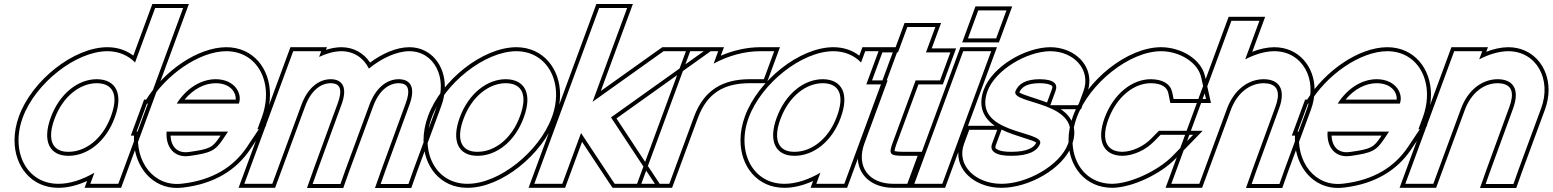

<svg xmlns="http://www.w3.org/2000/svg" viewBox="-20 -869 7763 960"><path d="M94 -282C157.1 -453 358.7 -612 516.1 -613C573.6 -613 621.1 -591.8 655.3 -556.7L729.9 -759L755.7 -829H895.7L869.9 -759L695.3 -285.6L694 -282L597.4 -20L571.6 50H431.6L452 -5.5C392.2 29.4 329.3 50.4 271.6 50C112.6 50 30.9 -111 94 -282ZM234 -282C190.1 -163 227.8 -89 323.2 -90C417.7 -90 508.3 -160.8 552 -276.6L554 -282C597.5 -400 560.1 -472 464.4 -473C369.4 -473 277.5 -400 234 -282ZM75.2 -288.9C60 -247.6 52.7 -206.6 52.6 -167.8C52.4 -37.2 136.5 70 271.5 70C318.6 70.3 367.6 57.5 415.4 36L402.9 70H585.5L924.4 -849H741.8L646.6 -591C610.1 -618.4 566.8 -633 516 -633C347.3 -631.9 141 -467.1 75.2 -288.9ZM252.8 -275.1C294.2 -387.5 380.3 -453 464.3 -453C480.2 -452.8 493.9 -450.4 505 -446.3C549.1 -430.2 569.4 -381.5 535.2 -288.9L533.3 -283.6C491.7 -173.5 407.3 -110 323.1 -110C306.6 -109.8 293 -112.1 281.8 -116.2C238.8 -132.1 218.4 -182 252.8 -275.1Z M863.5 -351H1174.4C1192.5 -400 1155.1 -472 1059.4 -473C984.8 -473 912.7 -428 863.5 -351ZM671.8 -211H662.8L688.6 -281L714.4 -351H722.2C806.8 -494.4 975.3 -612.1 1111.1 -613C1270.1 -613 1351.7 -452 1288.6 -281L1267.2 -223H1274.2L1214 -133C1149.6 -37 1046.6 31 892.9 49C746.7 68 653.6 -63.3 671.8 -211ZM1120.2 -211H812.9C807.5 -131 852.7 -79.5 924.8 -89H925.8C1036.4 -104 1057.1 -117 1094.8 -173ZM902.8 -371C947.4 -424.5 1003.3 -453 1059.3 -453C1063 -453 1067 -452.8 1070.6 -452.5C1137 -447.1 1161.4 -402.9 1158.6 -371ZM649.9 -191C648.9 -170.4 649.6 -154.2 651.9 -136C667.6 -12.8 761 86.3 895.4 68.8C1053.8 50.3 1163 -21 1230.7 -121.9L1311.7 -243H1295.9L1307.4 -274.1C1322.6 -315.4 1329.9 -356.4 1330 -395.2C1330.2 -525.8 1246.3 -633 1111 -633C967.8 -632.1 800 -514.1 710.9 -371H700.5L634.1 -191ZM1082.8 -191 1078.2 -184.2C1043.3 -132.3 1031.6 -123.6 924.5 -109H923.5L922.2 -108.8C919.3 -108.5 916.5 -108.2 913.8 -108C865.6 -105.4 835.5 -135.4 832.6 -191Z M1824.4 -526.1C1888.1 -577.8 1962.1 -612.5 2026.1 -613C2152.1 -613 2217.6 -479 2167.2 -345L2047.4 -20L2022.2 51H1883.2L1908 -19L2027.2 -345C2057.8 -428 2036.1 -472 1974.4 -473C1912.9 -473 1858.6 -428.6 1827.9 -346.7L1827.2 -345L1801.4 -275L1707.4 -20L1682.2 51H1543.2L1568 -19L1661.6 -275H1661.4L1687.2 -345C1717.8 -428 1696.1 -472 1634.4 -473C1572.4 -473 1517.8 -428 1487.2 -345L1461.4 -275L1367.4 -20L1341.6 50H1201.6L1227.4 -20L1321.4 -275L1347.2 -345L1420.2 -543L1446.1 -613H1586.1L1575.5 -584.4C1613.1 -602.2 1651.1 -612.7 1686.1 -613C1750.4 -613 1798.9 -578.1 1824.4 -526.1ZM1830.3 -556C1799.2 -603.1 1748.9 -633 1686 -633C1660.8 -632.8 1634.5 -627.7 1609.8 -619.7L1614.8 -633H1432.1L1172.9 70H1355.5L1506 -338.1C1534.9 -416.5 1583.6 -453 1634.3 -453C1643.7 -452.8 1651.9 -451.4 1657.9 -449.2C1679.2 -441.4 1692.7 -417.6 1668.5 -351.9C1659.7 -328.1 1651.8 -306.4 1642.2 -280.5C1610.1 -192.8 1580.5 -111.3 1549.2 -25.8L1514.9 71H1696.3L1726.2 -13.2L1846 -338L1846.6 -339.7C1875.6 -417 1923.9 -453 1974.3 -453C1983.7 -452.8 1991.9 -451.4 1997.9 -449.2C2019.2 -441.4 2032.7 -417.6 2008.4 -351.9L1889.2 -25.8L1854.9 71H2036.3L2066.2 -13.2L2186 -338C2198.3 -370.7 2204.2 -403.8 2204.3 -435.2C2204.5 -541.2 2136.5 -633 2026 -633C1961.3 -632.5 1892 -601.5 1830.3 -556Z M2139 -282C2202.1 -453 2403.7 -612 2561.1 -613C2720.1 -613 2802.3 -451 2739 -282C2675.9 -111 2476.2 51 2316.6 50C2157.6 50 2075.9 -111 2139 -282ZM2279 -282C2235.1 -163 2272.8 -89 2368.2 -90C2464.2 -90 2556.1 -163 2599 -282C2642.5 -400 2605.1 -472 2509.4 -473C2414.4 -473 2322.5 -400 2279 -282ZM2120.2 -288.9C2105 -247.6 2097.7 -206.6 2097.6 -167.8C2097.4 -37.2 2181.5 70 2316.5 70C2487.6 71.1 2692.2 -97.2 2757.7 -275C2773 -315.9 2780.4 -356.8 2780.4 -395.4C2780.5 -525.3 2696.2 -633 2561 -633C2392.3 -631.9 2186 -467.1 2120.2 -288.9ZM2297.8 -275.1C2339.2 -387.5 2425.3 -453 2509.3 -453C2525.2 -452.8 2538.9 -450.4 2550 -446.3C2594.1 -430.2 2614.4 -381.6 2580.2 -288.9C2539.3 -175.4 2453.6 -110 2368.1 -110C2351.6 -109.8 2338 -112.1 2326.8 -116.2C2283.8 -132.1 2263.4 -182 2297.8 -275.1Z M2942.8 -360 3269.7 -593 3298.1 -613H3499.1L3330.8 -493L3035 -282L3174.8 -70L3254.6 50H3053.6L3039.9 30L2885.2 -203.9L2817.4 -20L2791.6 50H2651.6L2677.4 -20L2748.2 -212L2799.8 -352L2949.9 -759L2975.7 -829H3115.7L3089.9 -759ZM2984 -414 3144.4 -849H2961.8L2622.9 70H2805.5L2890.3 -159.9L3023.3 41.1L3043 70H3291.9L3191.5 -81L3062.3 -276.9L3561.5 -633H3291.7L3258.1 -609.3Z M3548.2 -550.9C3622.3 -591 3703.8 -613 3781.1 -613H3851.1L3799.4 -473H3729.4C3592.3 -473 3500 -417.6 3451 -287.5L3449 -282L3423.2 -212L3352.4 -20L3326.6 50H3186.6L3212.4 -20L3283.2 -212L3309 -282C3309.4 -283.2 3309.9 -284.5 3310.3 -285.7L3405.2 -543L3431.1 -613H3571.1ZM3584.1 -590.5 3599.8 -633H3417.1L3291.6 -292.7C3291.1 -291.3 3290.7 -290.1 3290.2 -288.9L3157.9 70H3340.5L3469.8 -280.5C3515.8 -402.9 3598.7 -453 3729.4 -453H3813.4L3879.8 -633H3781.1C3715.7 -633 3646.8 -617.5 3584.1 -590.5Z M3723.6 -281C3787.1 -453 3988.7 -612 4146.1 -613C4203.6 -613 4251.1 -591.8 4285.3 -556.6L4306.1 -613H4446.1L4420.2 -543L4324.9 -284.6L4323.6 -281L4227.4 -20L4201.6 50H4061.6L4082 -5.5C4022.2 29.4 3959.3 50.4 3901.6 50C3742.6 50 3660.9 -111 3723.6 -281ZM3863.6 -281C3820.1 -163 3857.8 -89 3953.2 -90C4047.7 -90 4138.3 -160.8 4181.7 -275.7L4183.6 -281C4227.5 -400 4190.1 -472 4094.4 -473C3999.4 -473 3907.5 -400 3863.6 -281ZM3704.9 -287.9C3689.8 -247.1 3682.6 -206.5 3682.5 -168C3682.1 -37.6 3766.2 70 3901.5 70C3948.6 70.3 3997.6 57.5 4045.4 36L4032.9 70H4215.5L4474.8 -633H4292.1L4276.6 -590.9C4240.1 -618.4 4196.8 -633 4146 -633C3977.3 -631.9 3770.9 -467.1 3704.9 -287.9ZM3882.4 -274.1C3924.2 -387.6 4010.3 -453 4094.3 -453C4110.1 -452.8 4123.8 -450.4 4134.8 -446.4C4179 -430.3 4199.4 -381.5 4164.9 -287.9L4162.9 -282.6C4121.8 -173.5 4037.3 -110 3953.1 -110C3936.8 -109.8 3923.4 -112.1 3912.2 -116.1C3868.8 -131.8 3848.3 -181.6 3882.4 -274.1Z M4558.2 -467 4442.1 -152C4423.1 -98 4429.2 -90 4498.2 -90H4568.2L4516.6 50H4446.6C4325.6 50 4259.5 -34 4301.7 -151L4302.1 -152L4418.2 -467H4410.2H4340.2L4391.8 -607H4461.8H4469.8L4490.9 -664L4516.7 -734H4656.7L4630.9 -664L4609.8 -607H4661.8H4731.8L4680.2 -467H4610.2ZM4572.2 -447H4694.2L4760.5 -627H4638.5L4685.4 -754H4502.7L4455.9 -627H4377.9L4311.5 -447H4389.5L4282.9 -157.9C4273.6 -131.9 4269 -107.3 4268.9 -83.9C4268.8 9.7 4342.6 70 4446.6 70H4530.5L4596.9 -110H4498.2C4472.4 -110 4456.9 -112.2 4452.8 -113.8C4452.7 -117.9 4455.2 -129.1 4460.9 -145.2Z M4889.7 -677H4819.7L4871.3 -817H4941.3H4942.3H5012.3L4960.7 -677H4890.7ZM4770.2 -543 4796.1 -613H4936.1L4910.2 -543L4717.4 -20L4691.6 50H4551.6L4577.4 -20ZM4791 -657H4974.6L5041 -837H4857.3ZM4782.1 -633 4522.9 70H4705.5L4964.8 -633Z M5397.3 -413 5371.5 -343H5231.5L5257.3 -413C5271 -450 5250.1 -472 5179.4 -473C5109.4 -473 5072 -450 5057.3 -413C5032.2 -345 5402 -366 5320.3 -150C5280.5 -42 5114.2 51 4986.6 50C4859.6 50 4760.1 -41 4800.3 -150L4826.1 -220H4966.1L4940.3 -150C4927.4 -115 4954.8 -89 5038.2 -90C5122.2 -90 5167 -114 5180.3 -150C5205.4 -218 4838.9 -195 4917.3 -413C4956.8 -520 5114.7 -612 5231.1 -613C5349.1 -613 5436.8 -520 5397.3 -413ZM5283.6 -323H5385.4L5416.1 -406.1C5423.4 -425.9 5426.9 -445.5 5426.9 -464.6C5426.9 -562 5337.6 -633 5231 -633C5106.8 -631.9 4942 -537.7 4898.5 -419.8C4867.5 -333.7 4901.5 -275.4 4954.2 -240H4812.2L4781.6 -156.9C4774.6 -138.2 4771.3 -119.6 4771.3 -101.6C4771.2 0.1 4872.6 70 4986.5 70C5121.2 71.1 5295.1 -23.9 5339.1 -143C5371.5 -228.9 5337 -287.6 5283.6 -323ZM4987.8 -221C5060.6 -186.1 5147.1 -169.4 5161.1 -155.7C5151.8 -132.8 5118.7 -110 5038.1 -110C5009.1 -109.7 4988.5 -112.8 4975.6 -117.5C4954.7 -125.1 4954.7 -131.3 4959.1 -143.1ZM5215.1 -356.5C5151.5 -380.5 5087.9 -396.1 5076.6 -407.3C5088.1 -433.8 5115 -453 5179.3 -453C5200.9 -452.7 5217.1 -450.1 5226.8 -446.6C5243.5 -440.6 5244.8 -436.8 5238.5 -419.9Z M5986.6 -479 6009.9 -374H5847.9L5840.8 -409C5831 -450 5794.1 -472 5734.4 -473C5639.4 -473 5548.1 -399 5503.6 -281C5460.1 -163 5498.2 -90 5593.2 -90C5648.6 -91 5709.3 -120 5749.4 -161L5782.9 -195H5945.9L5842.8 -89C5773.6 -18 5634.9 49 5541.6 50C5382.6 50 5301.2 -109 5363.6 -281C5426.7 -452 5627.1 -613 5786.1 -613H5787.1C5877.7 -612 5970.8 -558 5986.6 -479ZM6006.2 -483.1C5987.7 -575.1 5883.8 -631.9 5787.2 -633H5786.1C5615.6 -633 5410.5 -466 5344.8 -287.9C5329.8 -246.5 5322.6 -205.8 5322.6 -167.2C5322.3 -36.3 5406.2 70 5541.7 70C5642.9 68.9 5783.9 0.1 5857.2 -75.1L5993.3 -215H5774.5L5735.1 -175C5698.5 -137.6 5641.6 -110.9 5593 -110C5577.3 -110 5563.4 -112.4 5552.3 -116.5C5508.9 -132.5 5488.4 -181.8 5522.4 -274C5564.8 -386.6 5650.5 -453 5734.3 -453C5789.6 -452.1 5814.2 -433 5821.3 -404.7L5831.6 -354H6034.8Z M6402.4 -20 6377.2 51H6238.2L6263 -19L6375.2 -326C6409.5 -419 6379.1 -472 6299.4 -473C6220.4 -473 6149.5 -419 6115.2 -326L6089.4 -256L6002.4 -20L5976.6 50H5836.6L5862.4 -20L5949.4 -256L5975.2 -326L6111.3 -695L6137.1 -765H6277.1L6251.3 -695L6206 -572.2C6254.9 -597.6 6305.3 -612.7 6351.1 -613C6492.1 -613 6570.1 -472 6515.2 -326ZM6421.2 -13.2 6534 -319C6546.7 -352.9 6552.8 -387 6552.9 -419.4C6553.1 -535.8 6473.6 -633 6351 -633C6315.2 -632.7 6277.6 -624.1 6241.3 -610.1L6305.8 -785H6123.2L5807.9 70H5990.5L6134 -319.1C6166.1 -406.1 6230.5 -453 6299.3 -453C6313.5 -452.8 6325.6 -450.7 6334.9 -447.2C6367.1 -435.4 6382.5 -403.5 6356.4 -332.9L6244.2 -25.8L6209.9 71H6391.3Z M6668.5 -351H6979.4C6997.5 -400 6960.1 -472 6864.4 -473C6789.8 -473 6717.7 -428 6668.5 -351ZM6476.8 -211H6467.8L6493.6 -281L6519.4 -351H6527.2C6611.8 -494.4 6780.3 -612.1 6916.1 -613C7075.1 -613 7156.7 -452 7093.6 -281L7072.2 -223H7079.2L7019 -133C6954.6 -37 6851.6 31 6697.9 49C6551.7 68 6458.6 -63.3 6476.8 -211ZM6925.2 -211H6617.9C6612.5 -131 6657.7 -79.5 6729.8 -89H6730.8C6841.4 -104 6862.1 -117 6899.8 -173ZM6707.8 -371C6752.4 -424.5 6808.3 -453 6864.3 -453C6868 -453 6872 -452.8 6875.6 -452.5C6942 -447.1 6966.4 -402.9 6963.6 -371ZM6454.9 -191C6453.9 -170.4 6454.6 -154.2 6456.9 -136C6472.6 -12.8 6566 86.3 6700.4 68.8C6858.8 50.3 6968 -21 7035.7 -121.9L7116.7 -243H7100.9L7112.4 -274.1C7127.6 -315.4 7134.9 -356.4 7135 -395.2C7135.2 -525.8 7051.3 -633 6916 -633C6772.8 -632.1 6605 -514.1 6515.9 -371H6505.5L6439.1 -191ZM6887.8 -191 6883.2 -184.2C6848.3 -132.3 6836.6 -123.6 6729.5 -109H6728.5L6727.2 -108.8C6724.3 -108.5 6721.5 -108.2 6718.8 -108C6670.6 -105.4 6640.5 -135.4 6637.6 -191Z M7376 -572.2C7424.9 -597.6 7475.3 -612.7 7521.1 -613C7662.1 -613 7740.1 -472 7685.2 -326L7572.4 -20L7547.2 51H7408.2L7433 -19L7545.2 -326C7579.5 -419 7549.1 -472 7469.4 -473C7390.4 -473 7319.5 -419 7285.2 -326L7259.4 -256L7172.4 -20L7146.6 50H7006.6L7032.4 -20L7119.4 -256L7145.2 -326L7225.2 -543L7251.1 -613H7391.1ZM7411.3 -610.1 7419.8 -633H7237.1L6977.9 70H7160.5L7304 -319.1C7336.1 -406.1 7400.5 -453 7469.3 -453C7483.5 -452.8 7495.6 -450.7 7504.9 -447.2C7537.1 -435.4 7552.5 -403.5 7526.4 -332.9L7414.2 -25.8L7379.9 71H7561.3L7591.2 -13.2L7704 -319C7716.7 -352.9 7722.8 -387 7722.9 -419.4C7723.1 -535.8 7643.6 -633 7521 -633C7485.2 -632.7 7447.6 -624.1 7411.3 -610.1Z"/></svg>

Font: Nordica Plus
Style: NordicaClassicRgOblOl
Weight: 500
Version: Version 1.01